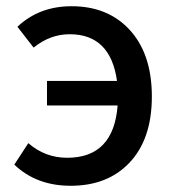

<svg xmlns="http://www.w3.org/2000/svg" viewBox="-20 -584 557 617"><path d="M36 -498Q106 -564 210 -564Q323 -564 392 -493Q468 -415 468 -274Q468 -135 394 -59Q324 13 207 13Q97 13 26 -55L71 -124Q125 -77 196 -77Q345 -77 358 -245H131V-324H356Q335 -474 204 -474Q141 -474 88 -431Z"/></svg>

Font: Noto Sans S Chinese Medium
Style: Regular
Weight: 500
Designer: Ryoko NISHIZUKA  (kana & ideographs); Paul D. Hunt (Latin, Greek & Cyrillic); Wenlong ZHANG  (bopomofo); Sandoll Communi
Foundry: Adobe Systems Incorporated
Version: Version 1.000;PS 1;hotconv 1.0.78;makeotf.lib2.5.61930